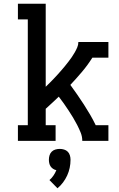

<svg xmlns="http://www.w3.org/2000/svg" viewBox="-20 -755 640 1029"><path d="M76 0V-84H129V-651H76V-735H225V-290Q236 -300 246.5 -311Q257 -322 267.5 -332.5Q278 -343 288 -354.5Q298 -366 308 -377Q318 -388 327.5 -400Q337 -412 346.5 -424Q356 -436 364.5 -448.5Q373 -461 380.5 -474Q388 -487 394 -501Q400 -515 400 -530H561V-446H475Q450 -406 419.5 -370Q389 -334 357 -300Q376 -274 394 -248Q412 -222 429.5 -195Q447 -168 463 -140.5Q479 -113 493 -84H561V0H421Q421 -23 412.5 -44Q404 -65 393.5 -85.5Q383 -106 371.5 -125Q360 -144 347.5 -163Q335 -182 322 -200.5Q309 -219 295 -237Q278 -221 260.5 -204.5Q243 -188 225 -172V-84H278V0ZM288 254 245 210Q257 200 266.5 186Q276 172 282 157Q272 155 264 149.5Q256 144 251 136.5Q246 129 244 119.5Q242 110 242 101Q242 89 245.5 77.5Q249 66 257 58Q265 50 276.5 46.5Q288 43 300 43Q312 43 323.5 46.5Q335 50 343 58Q351 66 354.5 77.5Q358 89 358 101Q358 123 353.5 144.5Q349 166 340 185.5Q331 205 318 222.5Q305 240 288 254Z"/></svg>

Font: Iosevka Curly Slab MdEx
Style: Regular
Weight: 500
Width: 7
Monospace: yes
Designer: Belleve Invis
Foundry: Belleve Invis
Version: Version 11.1.0; ttfautohint (v1.8.3)